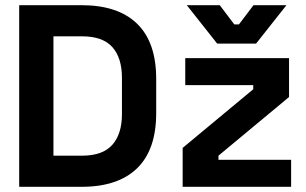

<svg xmlns="http://www.w3.org/2000/svg" viewBox="-20 -720 1178 740"><path d="M54 0V-700H294Q435 -700 508.5 -628.5Q582 -557 582 -416V-284Q582 -143 508.5 -71.5Q435 0 294 0ZM186 -120H296Q376 -120 413 -162Q450 -204 450 -280V-420Q450 -497 413 -538.5Q376 -580 296 -580H186ZM684 0V-150L956 -376V-392H694V-496H1094V-346L822 -120V-104H1102V0ZM817 -552 700 -700H827L883 -626H901L957 -700H1084L967 -552Z"/></svg>

Font: Space Grotesk Frontify
Style: Bold
Weight: 700
Designer: Florian Karsten
Version: Version 2.000